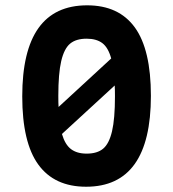

<svg xmlns="http://www.w3.org/2000/svg" viewBox="-20 -690 654 725"><path d="M549.8 -328.1Q549.8 15.1 305.2 15.1Q185.5 15.1 124.8 -68.4Q64 -151.9 64 -326.2Q64 -669.9 309.1 -669.9Q428.7 -669.9 489.3 -586.2Q549.8 -502.4 549.8 -328.1ZM200.2 -328.1Q200.2 -299.3 201.2 -286.1L399.9 -469.2Q388.7 -510.3 366.5 -527.1Q344.2 -543.9 307.1 -543.9Q267.1 -543.9 244.6 -525.1Q222.2 -506.3 211.2 -459.5Q200.2 -412.6 200.2 -328.1ZM414.1 -326.2Q414.1 -354 413.1 -367.2L213.9 -184.1Q225.6 -144 248 -127Q270.5 -109.9 307.1 -109.9Q347.2 -109.9 369.6 -128.7Q392.1 -147.5 403.1 -194.6Q414.1 -241.7 414.1 -326.2Z"/></svg>

Font: IntelOne Mono Bold
Style: Regular
Weight: 700
Designer: Fred Shallcrass
Foundry: Frere-Jones Type LLC
Version: Version 1.200;hotconv 1.1.0;makeotfexe 2.6.0;FJTRelease1.2